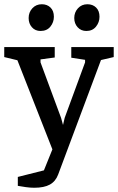

<svg xmlns="http://www.w3.org/2000/svg" viewBox="-42 -717 556 905"><path d="M119 168Q101 168 79.5 165Q58 162 42 159V117L165 86L228 -70L248 -23L210 0L40 -433L-22 -448V-495H216V-446L149 -437V-423L246 -161L255 -128L263 -162L359 -423V-435L294 -445V-495H494V-448L434 -434L232 106Q220 138 193 153Q166 168 119 168ZM365 -571Q340 -571 324 -588.5Q308 -606 308 -632Q308 -659 325.5 -678Q343 -697 370 -697Q395 -697 411 -681.5Q427 -666 427 -638Q427 -612 410.5 -591.5Q394 -571 365 -571ZM149 -571Q124 -571 108.5 -588.5Q93 -606 93 -632Q93 -659 110.5 -678Q128 -697 155 -697Q180 -697 196 -681.5Q212 -666 212 -638Q212 -612 195.5 -591.5Q179 -571 149 -571Z"/></svg>

Font: Faustina Medium
Style: Regular
Weight: 500
Designer: Alfonso Garcia
Foundry: http://www.omnibus-type.com
Version: Version 1.200